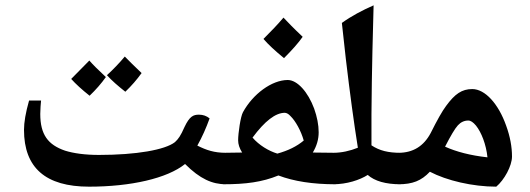

<svg xmlns="http://www.w3.org/2000/svg" viewBox="-20 -835 1987 720"><path d="M450 -491C473 -513 493 -536 511 -561C481 -590 460 -610 448 -623C428 -599 406 -576 381 -553C399 -533 422 -513 450 -491ZM316 -476C340 -499 360 -522 377 -546C348 -573 327 -594 315 -608C292 -585 270 -562 247 -539C264 -520 287 -499 316 -476ZM314 -135C470 -135 607 -166 674 -220C730 -164 776 -144 827 -144C833 -144 835 -147 835 -152V-254C835 -260 833 -262 827 -262C783 -262 754 -272 720 -289C738 -321 753 -355 766 -391C755 -400 742 -405 726 -405C705 -405 691 -399 672 -359C657 -325 649 -314 636 -302C599 -273 491 -254 351 -254C299 -254 256 -260 224 -270C160 -292 131 -330 131 -408C131 -421 133 -452 134 -458H89C76 -412 70 -376 70 -348C70 -206 151 -135 314 -135Z M1045 -617C1075 -647 1099 -674 1115 -697C1081 -729 1058 -753 1043 -769C1023 -745 998 -719 968 -689C986 -668 1012 -644 1045 -617ZM818 -144C901 -144 963 -152 1024 -177C1082 -155 1153 -144 1238 -144C1243 -144 1246 -147 1246 -152V-254C1246 -260 1243 -262 1238 -262C1210 -262 1181 -263 1153 -263C1168 -288 1175 -313 1175 -339C1175 -367 1169 -397 1158 -428C1135 -490 1095 -535 1059 -535C999 -535 928 -482 891 -414C882 -398 873 -335 873 -309C873 -294 878 -279 888 -263C864 -263 841 -262 818 -262C812 -262 809 -259 809 -253V-153C809 -147 812 -144 818 -144ZM1020 -259C987 -269 951 -291 927 -319C973 -381 1013 -412 1048 -412C1054 -412 1062 -408 1069 -400C1088 -382 1109 -344 1119 -308C1093 -286 1060 -270 1020 -259Z M1229 -144C1281 -144 1329 -160 1359 -179C1385 -156 1426 -144 1482 -144C1488 -144 1491 -147 1491 -152V-254C1491 -260 1488 -262 1482 -262C1436 -262 1403 -270 1373 -290V-406C1374 -569 1379 -740 1381 -815C1338 -796 1298 -775 1262 -749C1267 -701 1272 -656 1277 -613C1292 -486 1307 -375 1322 -281C1292 -269 1261 -262 1229 -262C1223 -262 1221 -260 1221 -254V-152C1221 -147 1223 -144 1229 -144Z M1841 -135C1871 -160 1900 -213 1900 -248C1900 -284 1893 -323 1878 -364C1849 -446 1799 -501 1751 -501C1712 -501 1686 -483 1653 -438C1638 -418 1619 -384 1595 -336C1569 -287 1529 -262 1474 -262C1468 -262 1466 -260 1466 -254V-152C1466 -147 1468 -144 1474 -144C1527 -144 1560 -157 1592 -191C1655 -158 1752 -135 1841 -135ZM1808 -245C1744 -252 1691 -266 1649 -285C1670 -326 1686 -353 1697 -365C1708 -377 1721 -383 1736 -383C1745 -383 1754 -377 1765 -364C1785 -339 1803 -294 1808 -245Z"/></svg>

Font: Noto Naskh Arabic UI
Style: Bold
Weight: 700
Designer: Monotype Design Team, David Williams, Mohamad Dakak and Nizar Qandah
Foundry: Monotype Imaging Inc.
Version: Version 2.016